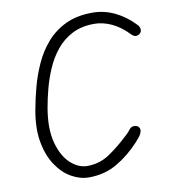

<svg xmlns="http://www.w3.org/2000/svg" viewBox="-85 -845 809 917"><g transform="rotate(-10 319.0 -386.0)"><path d="M273 0Q230 0 188.5 -23.5Q147 -47 116 -93Q85 -139 72.5 -206.5Q60 -274 76 -362Q85 -413 100 -469Q115 -525 139.5 -579Q164 -633 202 -676.5Q240 -720 294.5 -746Q349 -772 425 -772Q481 -772 533 -747Q585 -722 628 -676Q636 -668 638 -656Q640 -644 632 -636Q625 -628 613.5 -626.5Q602 -625 590 -637Q550 -679 507.5 -698.5Q465 -718 424 -718Q362 -718 316.5 -694.5Q271 -671 239.5 -632Q208 -593 187.5 -545.5Q167 -498 154.5 -450Q142 -402 135 -361Q118 -262 136.5 -193.5Q155 -125 193.5 -90Q232 -55 274 -55Q333 -55 380 -86Q427 -117 476 -163Q494 -179 503 -191.5Q512 -204 526 -204Q537 -204 544.5 -199Q552 -194 554 -183Q555 -177 550 -164.5Q545 -152 523 -128Q472 -72 411 -36Q350 0 273 0Z"/></g></svg>

Font: Edu VIC WA NT Beginner
Style: Regular
Weight: 400
Designer: Tina and Corey Anderson
Foundry: Google for Education
Version: Version 1.003